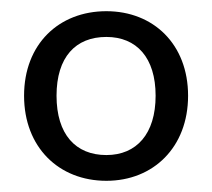

<svg xmlns="http://www.w3.org/2000/svg" viewBox="-20 -734 379 343"><path d="M170 -411C254 -411 316 -471 316 -563C316 -655 254 -714 170 -714C85 -714 23 -655 23 -563C23 -471 85 -411 170 -411ZM170 -457C115 -457 81 -494 81 -563C81 -632 115 -668 170 -668C224 -668 258 -631 258 -563C258 -495 224 -457 170 -457Z"/></svg>

Font: SN Pro Book
Style: Regular
Weight: 350
Designer: Tobias Whetton
Foundry: Supernotes
Version: Version 1.003;Glyphs 3.3 (3324)